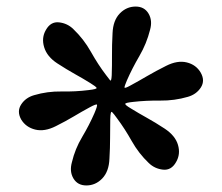

<svg xmlns="http://www.w3.org/2000/svg" viewBox="-20 -813 678 586"><path d="M379.5 -482Q403 -467.5 428.2 -453.5Q453.5 -439.5 482.5 -420.5Q515 -399 523.2 -370.8Q531.5 -342.5 517.5 -318.5Q503 -292.5 477.5 -295.2Q452 -298 434 -315.5Q403.5 -344.5 382.2 -382.2Q361 -420 337.5 -451.5Q327.5 -465.5 322.2 -470.8Q317 -476 316.5 -448.5Q316 -421 316 -391.8Q316 -362.5 314 -328.5Q312.5 -289.5 292 -268.2Q271.5 -247 243.5 -247Q217 -247 204.2 -268.2Q191.5 -289.5 199.5 -318Q209 -358.5 230.8 -395Q252.5 -431.5 268 -467Q278 -490.5 276 -493.5Q274 -496.5 253 -485Q229 -472 204.8 -457.5Q180.5 -443 150.5 -428Q116 -410.5 87.5 -417.5Q59 -424.5 44.5 -448.5Q31 -473 44.5 -494Q58 -515 84 -522.5Q124.5 -534.5 167.5 -533.8Q210.5 -533 250 -538Q277 -541 274.8 -545Q272.5 -549 255.5 -559.5Q233 -573.5 208.2 -587.2Q183.5 -601 155 -619.5Q123.5 -640 114.8 -668.8Q106 -697.5 120 -721.5Q134.5 -747.5 160 -744.8Q185.5 -742 203.5 -724.5Q235.5 -694 257.5 -654.8Q279.5 -615.5 304 -583.5Q311.5 -573.5 315.8 -568.2Q320 -563 321 -583.5Q322 -613 321.8 -644Q321.5 -675 323.5 -711.5Q325 -750.5 345.5 -771.8Q366 -793 394 -793Q420.5 -793 433.2 -771.8Q446 -750.5 438 -722Q427.5 -680 405.5 -642.2Q383.5 -604.5 367.5 -568Q360 -550.5 360 -546.2Q360 -542 378 -552Q403 -565.5 429 -580.8Q455 -596 487 -612Q521.5 -629.5 550 -622.5Q578.5 -615.5 592.5 -591.5Q606.5 -567 593 -546Q579.5 -525 553.5 -517.5Q512.5 -505.5 469.2 -506Q426 -506.5 386.5 -502Q362 -499.5 362.2 -495.8Q362.5 -492 379.5 -482Z"/></svg>

Font: Besley* Condensed Medium
Style: Italic
Weight: 500
Width: 3
Italic angle: -13°
Designer: Owen Earl
Foundry: indestructible type*
Version: Version 3.000; ttfautohint (v1.8.3)